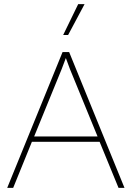

<svg xmlns="http://www.w3.org/2000/svg" viewBox="-20 -913 640 933"><path d="M391 -893 311 -743H287L360 -893ZM556 0 464 -224H135L44 0H15L284 -660H316L585 0ZM146 -250H454L320 -577L300 -631L280 -578Z"/></svg>

Font: Elaine Sans ExtraLight
Style: Regular
Weight: 275
Designer: Wei Huang
Foundry: Wei Huang
Version: Version 2.001;December 24, 2019;FontCreator 12.0.0.2547 64-b